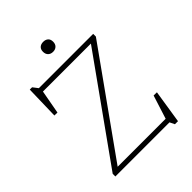

<svg xmlns="http://www.w3.org/2000/svg" viewBox="-255 -998 1150 1150"><g transform="rotate(-45 320.0 -422.5)"><path d="M571.5 -698V-675L102.5 -17.5L95.5 -31.5H519L566.5 -181L594 -180.5L561 31H535L520 0H61.5V-22.5L530.5 -680L540.5 -666.5H114.5L87 -516L61.5 -516.5L67 -730.5H86.5L111.5 -698ZM326 -791.5Q306.5 -791.5 294.8 -803Q283 -814.5 283 -834.5Q283 -855 294.8 -865.5Q306.5 -876 326 -876Q345.5 -876 357.2 -865.5Q369 -855 369 -834.5Q369 -814.5 357.2 -803Q345.5 -791.5 326 -791.5Z"/></g></svg>

Font: Newsreader 9pt ExtraLight
Style: Regular
Weight: 250
Designer: Hugues Gentile
Foundry: Production Type
Version: Version 1.003